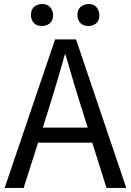

<svg xmlns="http://www.w3.org/2000/svg" viewBox="-20 -928 646 948"><path d="M417 -799.8Q377 -799.8 365.2 -834Q362.3 -843.8 362.3 -853.5Q362.3 -892.6 396.5 -904.3Q406.2 -908.2 417 -908.2Q455.1 -908.2 466.8 -874Q470.7 -864.3 470.7 -853.5Q470.7 -814.5 436.5 -802.7Q426.8 -799.8 417 -799.8ZM186.5 -799.8Q147.5 -799.8 135.7 -834Q132.8 -842.8 132.8 -853.5Q132.8 -892.6 166 -904.3Q176.8 -908.2 186.5 -908.2Q226.6 -908.2 238.3 -874Q242.2 -864.3 242.2 -853.5Q242.2 -814.5 207 -802.7Q197.3 -799.8 186.5 -799.8ZM191.4 -297.9H413.1L377.9 -410.2Q354.5 -481.4 303.7 -658.2H299.8Q265.6 -534.2 226.6 -410.2ZM505.9 0 435.5 -223.6H168L96.7 0H2.9L252 -733.4H355.5L603.5 0Z"/></svg>

Font: Taipei Sans TC Beta
Style: Regular
Weight: 400
Designer: JT Foundry
Foundry: JT Foundry
Version: Version 1.000